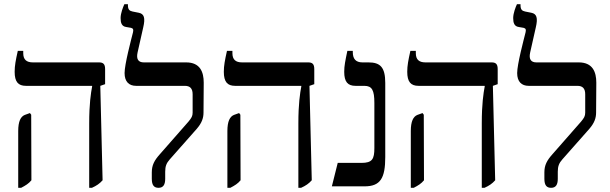

<svg xmlns="http://www.w3.org/2000/svg" viewBox="-20 -890 2914 917"><path d="M406 7H419C441 -3 456 -13 470 -29L459 -480L482 -488V-560C482 -584 473 -592 453 -592H137C107 -592 91 -605 91 -636V-647H65C55 -602 50 -577 50 -547C50 -499 67 -480 104 -480H420V-477C414 -445 406 -394 406 -301ZM67 7H81C102 -4 117 -13 130 -29L129 -342L123 -350L98 -341C79 -333 67 -311 67 -264Z M737 7C759 7 769 -7 769 -36V-70C769 -96 775 -111 791 -129L920 -275C944 -303 952 -326 952 -353L953 -495C953 -546 936 -592 869 -592H667C641 -592 630 -607 637 -639L664 -759C675 -805 668 -824 643 -829L613 -835C598 -838 591 -845 591 -865V-870H574C568 -857 556 -827 556 -804C556 -781 561 -764 583 -761L606 -757C617 -754 618 -748 615 -735C606 -699 575 -583 575 -541C575 -500 596 -480 630 -480H863C887 -480 900 -468 900 -440V-352C900 -336 895 -327 880 -309L744 -154C717 -124 705 -101 705 -67V-36C705 -5 716 7 737 7Z M1405 7H1418C1440 -3 1455 -13 1469 -29L1458 -480L1481 -488V-560C1481 -584 1472 -592 1452 -592H1136C1106 -592 1090 -605 1090 -636V-647H1064C1054 -602 1049 -577 1049 -547C1049 -499 1066 -480 1103 -480H1419V-477C1413 -445 1405 -394 1405 -301ZM1066 7H1080C1101 -4 1116 -13 1129 -29L1128 -342L1122 -350L1097 -341C1078 -333 1066 -311 1066 -264Z M1565 0H1721C1797 0 1820 -39 1820 -140V-494C1820 -569 1796 -592 1740 -592H1711C1679 -592 1665 -609 1665 -641V-647H1639C1629 -599 1624 -576 1624 -547C1624 -499 1641 -480 1678 -480H1720C1757 -480 1768 -459 1768 -398V-183C1768 -130 1758 -112 1706 -112H1593Z M2281 7H2294C2316 -3 2331 -13 2345 -29L2334 -480L2357 -488V-560C2357 -584 2348 -592 2328 -592H2012C1982 -592 1966 -605 1966 -636V-647H1940C1930 -602 1925 -577 1925 -547C1925 -499 1942 -480 1979 -480H2295V-477C2289 -445 2281 -394 2281 -301ZM1942 7H1956C1977 -4 1992 -13 2005 -29L2004 -342L1998 -350L1973 -341C1954 -333 1942 -311 1942 -264Z M2612 7C2634 7 2644 -7 2644 -36V-70C2644 -96 2650 -111 2666 -129L2795 -275C2819 -303 2827 -326 2827 -353L2828 -495C2828 -546 2811 -592 2744 -592H2542C2516 -592 2505 -607 2512 -639L2539 -759C2550 -805 2543 -824 2518 -829L2488 -835C2473 -838 2466 -845 2466 -865V-870H2449C2443 -857 2431 -827 2431 -804C2431 -781 2436 -764 2458 -761L2481 -757C2492 -754 2493 -748 2490 -735C2481 -699 2450 -583 2450 -541C2450 -500 2471 -480 2505 -480H2738C2762 -480 2775 -468 2775 -440V-352C2775 -336 2770 -327 2755 -309L2619 -154C2592 -124 2580 -101 2580 -67V-36C2580 -5 2591 7 2612 7Z"/></svg>

Font: Noto Serif Hebrew SemiCondensed Medium
Style: Regular
Weight: 500
Width: 4
Designer: Monotype Design Team
Foundry: Monotype Imaging Inc.
Version: Version 2.004